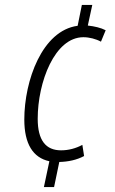

<svg xmlns="http://www.w3.org/2000/svg" viewBox="-20 -744 462 774"><path d="M179 -94 157 10H198L219 -91C255 -92 289 -99 319 -115L312 -160C286 -146 257 -138 226 -138C165 -138 132 -178 132 -265C132 -414 201 -594 316 -594C340 -594 367 -587 387 -576L406 -622C387 -632 361 -638 334 -641L352 -724H310L293 -640C150 -621 78 -419 78 -262C78 -164 113 -108 179 -94Z"/></svg>

Font: Noto Sans Condensed Light
Style: Italic
Weight: 300
Width: 3
Italic angle: -12°
Designer: Monotype Design Team
Foundry: Monotype Imaging Inc.
Version: Version 2.013